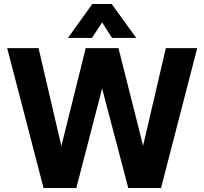

<svg xmlns="http://www.w3.org/2000/svg" viewBox="-20 -941 1023 961"><path d="M198 0 16 -700H173L306 -129H267L409 -700H573L717 -129H677L810 -700H967L786 0H622L473 -567H509L362 0ZM320 -751 442 -921H539L662 -751H541L457 -882H526L440 -751Z"/></svg>

Font: Inclusive Sans
Style: Regular
Weight: 400
Designer: Olivia King
Foundry: Olivia King
Version: Version 2.004